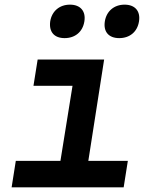

<svg xmlns="http://www.w3.org/2000/svg" viewBox="-20 -806 640 826"><path d="M493 -642C538 -642 571 -669 578 -714C585 -758 561 -786 516 -786C471 -786 438 -758 431 -714C424 -669 448 -642 493 -642ZM258 -642C303 -642 336 -669 343 -714C350 -758 326 -786 281 -786C236 -786 203 -758 196 -714C190 -669 213 -642 258 -642ZM30 0H512L530 -114H360L428 -550H142L124 -437H292L240 -114H48Z"/></svg>

Font: JetBrains Mono
Style: Bold Italic
Weight: 558
Italic angle: -9°
Monospace: yes
Designer: Philipp Nurullin, Konstantin Bulenkov
Foundry: JetBrains
Version: Version 2.305